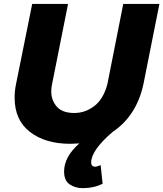

<svg xmlns="http://www.w3.org/2000/svg" viewBox="-20 -720 827 972"><path d="M399.5 232.5Q359.5 232.5 332 213Q304.5 193.5 304.5 148Q304.5 74 381.5 6L335.5 8Q209.5 8 131.8 -52Q54 -112 54 -225.5Q54 -259.5 61 -293.5L143 -700H324.5L243.5 -293.5Q239.5 -276.5 239.5 -256.5Q239.5 -212.5 267.5 -180.2Q295.5 -148 356.5 -148Q411.5 -148 457.5 -183.2Q503.5 -218.5 523.5 -293.5L604 -700H787L706 -293.5Q671 -133 550 -52Q441.5 41 441.5 103Q441.5 122 459.5 124Q471.5 124 489.5 116L499.5 210.5Q454.5 232.5 399.5 232.5Z"/></svg>

Font: Argentum Sans
Style: Bold Italic
Weight: 700
Italic angle: -11°
Designer: Julieta Ulanovsky (font), Cristiano Sobral (main changes and remaster)
Foundry: Julieta Ulanovsky (font), Cristiano Sobral (main changes and remaster)
Version: Version 2.007;June 15, 2022;FontCreator 14.0.0.2814 64-bit; 